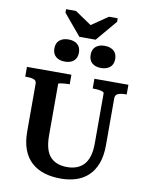

<svg xmlns="http://www.w3.org/2000/svg" viewBox="-119 -1238 1045 1340"><g transform="rotate(10 404.0 -568.5)"><path d="M363 -980H478L604 -1129V-1154H542L387 -1048L463 -1049L308 -1154H238V-1129ZM274 -267Q274 -212 285 -174Q296 -136 317.5 -113.5Q339 -91 369 -80.5Q399 -70 436 -70Q472 -70 502 -81Q532 -92 553.5 -115Q575 -138 586.5 -175.5Q598 -213 598 -267V-622Q598 -627 591.5 -630.5Q585 -634 574.5 -636.5Q564 -639 551.5 -640Q539 -641 526 -641H517V-710H758V-641H747Q727 -641 711 -637.5Q695 -634 686 -625Q677 -616 677 -600V-267Q677 -191 656.5 -137Q636 -83 599 -48.5Q562 -14 512.5 1.5Q463 17 406 17Q342 17 289.5 1Q237 -15 198.5 -49.5Q160 -84 139.5 -138Q119 -192 119 -267V-605Q119 -627 99.5 -634Q80 -641 49 -641H39V-710H354V-642H344Q333 -642 320.5 -641Q308 -640 297.5 -638.5Q287 -637 280.5 -635.5Q274 -634 274 -631ZM379 -871Q379 -832 355.5 -812Q332 -792 292 -792Q253 -792 229 -812Q205 -832 205 -871Q205 -909 229 -929Q253 -949 292 -949Q332 -949 355.5 -929Q379 -909 379 -871ZM636 -871Q636 -832 612 -812Q588 -792 548 -792Q509 -792 485.5 -812Q462 -832 462 -871Q462 -909 485.5 -929Q509 -949 548 -949Q588 -949 612 -929Q636 -909 636 -871Z"/></g></svg>

Font: Roboto Serif 20pt SemiBold
Style: Regular
Weight: 600
Version: Version 1.008